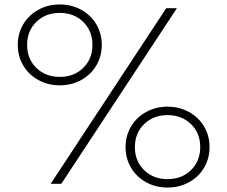

<svg xmlns="http://www.w3.org/2000/svg" viewBox="-20 -750 1023 864"><path d="M438 -548Q438 -497 413.5 -455.5Q389 -414 345.5 -390Q302 -366 249 -366Q196 -366 152.5 -390Q109 -414 84.5 -455.5Q60 -497 60 -548Q60 -599 84.5 -640.5Q109 -682 152.5 -706Q196 -730 249 -730Q302 -730 345.5 -706Q389 -682 413.5 -640.5Q438 -599 438 -548ZM256 77H208L728 -713H776ZM102 -548Q102 -485 143.5 -444.5Q185 -404 249 -404Q313 -404 354.5 -444.5Q396 -485 396 -548Q396 -611 354.5 -651.5Q313 -692 249 -692Q185 -692 143.5 -651.5Q102 -611 102 -548ZM923 -88Q923 -37 898.5 4.5Q874 46 830.5 70Q787 94 734 94Q681 94 637.5 70Q594 46 569.5 4.5Q545 -37 545 -88Q545 -139 569.5 -180.5Q594 -222 637.5 -246Q681 -270 734 -270Q787 -270 830.5 -246Q874 -222 898.5 -180.5Q923 -139 923 -88ZM587 -88Q587 -25 628.5 15.5Q670 56 734 56Q798 56 839.5 15.5Q881 -25 881 -88Q881 -151 839.5 -191.5Q798 -232 734 -232Q670 -232 628.5 -191.5Q587 -151 587 -88Z"/></svg>

Font: Gmarket Sans TTF Light
Style: Regular
Weight: 300
Designer: Creative Director : Sungho Lee; Art Director : Kiwoong Choi; Project Manager : Sori Yang, Jongwook Yoon; Font Designer :
Foundry: Sandoll Inc.
Version: Version 1.000;hotconv 1.0.109;makeotfexe 2.5.65596